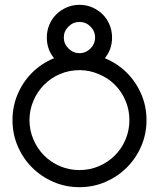

<svg xmlns="http://www.w3.org/2000/svg" viewBox="-20 -744 653 788"><path d="M172.2 -589.9Q172.2 -618.2 182.6 -642.7Q192.9 -667.2 211.1 -685.1Q229.3 -703 253.8 -713.6Q278.3 -724.2 306.1 -724.2Q334.3 -724.2 358.8 -713.6Q383.3 -703 401.3 -685.1Q419.2 -667.2 429.5 -642.7Q439.9 -618.2 439.9 -589.9Q439.9 -540.9 410.1 -505.1L413.1 -504Q463.1 -482.8 500.5 -445.5Q537.9 -408.1 559.6 -358.1Q581.3 -308.1 581.3 -251Q581.3 -193.9 559.6 -143.9Q537.9 -93.9 500.5 -56.6Q463.1 -19.2 413.1 2.5Q363.1 24.2 306.1 24.2Q249 24.2 199 2.5Q149 -19.2 111.6 -56.6Q74.2 -93.9 52.8 -143.9Q31.3 -193.9 31.3 -251Q31.3 -308.1 52.8 -358.1Q74.2 -408.1 111.6 -445.5Q149 -482.8 199 -504L202 -505.1Q172.2 -540.9 172.2 -589.9ZM101 -251Q101 -209.1 117.2 -171.5Q133.3 -133.8 161.1 -105.8Q188.9 -77.8 226.5 -61.9Q264.1 -46 306.1 -46Q348 -46 385.6 -61.9Q423.2 -77.8 451.3 -105.8Q479.3 -133.8 495.2 -171.5Q511.1 -209.1 511.1 -251Q511.1 -292.9 495.2 -330.6Q479.3 -368.2 451.3 -396.2Q423.2 -424.2 384.8 -439.9Q350 -455.1 311.1 -456.1H306.1Q264.1 -456.1 226.5 -440.2Q188.9 -424.2 161.1 -396.2Q133.3 -368.2 117.2 -330.6Q101 -292.9 101 -251ZM241.9 -589.9Q241.9 -564.1 261.1 -544.9Q280.3 -525.8 306.1 -525.8H311.1Q334.8 -527.8 352.5 -546Q370.2 -564.1 370.2 -589.9Q370.2 -616.2 351.3 -635.1Q332.3 -654 306.1 -654Q280.3 -654 261.1 -635.1Q241.9 -616.2 241.9 -589.9Z"/></svg>

Font: Myanmar KatKuu
Style: Regular
Weight: 400
Designer: Khon Soe Zaw Thu
Foundry: MPUA
Version: Version 1.00 September 13, 2016, initial release